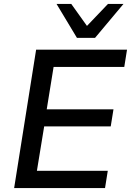

<svg xmlns="http://www.w3.org/2000/svg" viewBox="-20 -958 667 978"><path d="M52 0 164 -705H627L613 -617H253L218 -401H558L544 -314H205L168 -88H529L515 0ZM372 -765 268 -938H343L423 -826L530 -938H609L464 -765Z"/></svg>

Font: Nunito Sans 10pt SemiBold
Style: Italic
Weight: 600
Italic angle: -9°
Designer: Vernon Adams
Foundry: Vernon Adams
Version: Version 3.101;gftools[0.9.27]